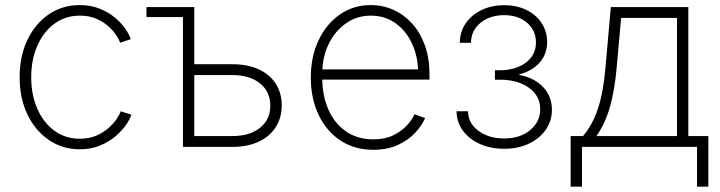

<svg xmlns="http://www.w3.org/2000/svg" viewBox="-20 -570 2793 745"><path d="M290 9.3Q222.2 9.3 169.4 -26.9Q116.7 -63 86.4 -126Q56.2 -189 56.2 -270Q56.2 -352.1 86.4 -415.3Q116.7 -478.5 169.4 -514.4Q222.2 -550.3 290 -550.3Q333 -550.3 367.4 -536.1Q401.9 -522 426.8 -501Q451.7 -480 467 -457.3Q482.4 -434.6 487.3 -418L446.3 -404.3Q442.4 -416 430.9 -433.6Q419.4 -451.2 399.9 -468.5Q380.4 -485.8 353 -497.6Q325.7 -509.3 290 -509.3Q233.4 -509.3 190.9 -477.8Q148.4 -446.3 124.8 -392.3Q101.1 -338.4 101.1 -270Q101.1 -202.1 124.8 -148.2Q148.4 -94.2 190.9 -63Q233.4 -31.7 290 -31.7Q325.7 -31.7 353.5 -43.7Q381.3 -55.7 401.1 -73.2Q420.9 -90.8 432.9 -108.6Q444.8 -126.5 448.2 -138.2L489.7 -125Q484.4 -107.4 468.8 -85Q453.1 -62.5 428 -41Q402.8 -19.5 367.9 -5.1Q333 9.3 290 9.3Z M548.3 -503.9V-542.5H710.4V-503.9ZM723.1 -320.8H880.9Q940.9 -320.8 983.9 -301Q1026.9 -281.2 1050 -245.1Q1073.2 -209 1073.2 -161.1Q1073.2 -113.3 1050 -76.9Q1026.9 -40.5 983.9 -20.3Q940.9 0 880.9 0H689.9V-542.5H733.9V-42H880.9Q948.7 -42 988.8 -74Q1028.8 -106 1028.8 -159.7Q1028.8 -214.4 988.8 -246.6Q948.7 -278.8 880.9 -278.8H723.1Z M1428.2 11.2Q1355 11.2 1300.5 -25.1Q1246.1 -61.5 1216.1 -124.8Q1186 -188 1186 -269Q1186 -350.1 1216.1 -413.6Q1246.1 -477.1 1298.6 -513.7Q1351.1 -550.3 1418.5 -550.3Q1465.8 -550.3 1506.8 -531.7Q1547.9 -513.2 1579.3 -478.3Q1610.8 -443.4 1628.7 -393.8Q1646.5 -344.2 1646.5 -281.2V-261.2H1213.4V-300.8H1622.1L1602.5 -285.6Q1602.5 -349.1 1579.3 -399.7Q1556.2 -450.2 1514.9 -479.7Q1473.6 -509.3 1418.5 -509.3Q1364.7 -509.3 1322 -479.2Q1279.3 -449.2 1254.9 -398.2Q1230.5 -347.2 1230.5 -284.2V-266.1Q1230.5 -198.7 1254.2 -145Q1277.8 -91.3 1322.3 -60.3Q1366.7 -29.3 1428.2 -29.3Q1472.7 -29.3 1504.6 -44.4Q1536.6 -59.6 1557.6 -82Q1578.6 -104.5 1588.4 -126.5L1629.4 -111.8Q1617.2 -82.5 1590.3 -54Q1563.5 -25.4 1522.9 -7.1Q1482.4 11.2 1428.2 11.2Z M1936 7.3Q1884.3 7.3 1842.5 -11.2Q1800.8 -29.8 1776.4 -62.7Q1752 -95.7 1751.5 -138.2H1795.9Q1796.9 -91.3 1836.9 -62Q1877 -32.7 1936 -32.7Q1998.5 -32.7 2037.4 -65.4Q2076.2 -98.1 2076.2 -146Q2076.2 -197.8 2032.7 -229.2Q1989.3 -260.7 1919.9 -260.7H1900.4V-297.4H1919.9Q1980 -297.4 2019.8 -326.7Q2059.6 -356 2059.6 -405.3Q2059.6 -451.7 2025.4 -481.4Q1991.2 -511.2 1936 -511.2Q1881.3 -511.2 1844.7 -481.7Q1808.1 -452.1 1807.6 -403.8H1764.2Q1764.6 -447.3 1787.4 -480Q1810.1 -512.7 1848.9 -531.2Q1887.7 -549.8 1936.5 -549.8Q1985.8 -549.8 2023.4 -531Q2061 -512.2 2082 -479.7Q2103 -447.3 2103 -406.7Q2103 -359.4 2073.2 -326.4Q2043.5 -293.5 1995.1 -281.7V-279.3Q2054.7 -267.6 2088.1 -231.4Q2121.6 -195.3 2121.6 -144Q2121.6 -101.1 2097.9 -66.9Q2074.2 -32.7 2032.5 -12.7Q1990.7 7.3 1936 7.3Z M2194.3 154.3V-42H2242.2Q2260.7 -64 2274.9 -89.8Q2289.1 -115.7 2299.8 -147.5Q2310.5 -179.2 2317.6 -218Q2324.7 -256.8 2329.1 -305.2L2350.1 -542.5H2650.9V-42H2728.5V154.3H2684.6V0H2238.3V154.3ZM2294.4 -42H2606.9V-500.5H2390.1L2372.6 -305.2Q2364.7 -218.8 2346.7 -155Q2328.6 -91.3 2294.4 -42Z"/></svg>

Font: Inter 16pt ExtraLight
Style: Regular
Weight: 250
Version: Version 4.001;git-66647c0bb